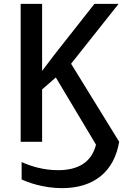

<svg xmlns="http://www.w3.org/2000/svg" viewBox="-20 -734 637 994"><path d="M301 240C467 240 571 154 597 0L348 -404L594 -714H469L261 -450C241 -423 218 -394 198 -367V-714H87V0H198V-271L269 -333L477 15C454 106 385 147 281 147C206 147 140 127 92 105V195C124 210 204 240 301 240Z"/></svg>

Font: Noto Sans Thai Medium
Style: Regular
Weight: 500
Designer: Monotype Design Team
Foundry: Monotype Imaging Inc.
Version: Version 1.901